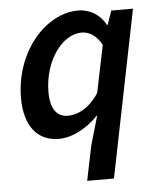

<svg xmlns="http://www.w3.org/2000/svg" viewBox="-51 -548 646 785"><g transform="rotate(-5 272.0 -155.5)"><path d="M275 193H385L523 -492H434L414 -435H411C390 -477 347 -504 299 -504C163 -504 35 -355 35 -167C35 -52 88 12 175 12C230 12 290 -20 337 -69H339L305 48ZM220 -79C176 -79 149 -111 149 -182C149 -308 224 -413 305 -413C335 -413 365 -396 387 -355L347 -161C307 -101 261 -79 220 -79Z"/></g></svg>

Font: Source Sans Pro Semibold
Style: Italic
Weight: 600
Italic angle: -11°
Designer: Paul D. Hunt
Foundry: Adobe Systems Incorporated
Version: Version 3.006;hotconv 1.0.111;makeotfexe 2.5.65597